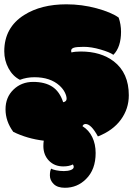

<svg xmlns="http://www.w3.org/2000/svg" viewBox="-24 -659 626 904"><path d="M378.9 -75.2Q368.7 -75.2 364.3 -64.9Q394.5 -46.4 410.4 -13.4Q426.3 19.5 426.3 61.5Q426.3 139.6 380.9 184.1Q339.8 225.1 281.7 225.1Q246.6 225.1 228.8 207.5Q210.9 189.9 210.9 167.2Q210.9 144.5 217.3 134.8Q222.7 139.2 240.2 142.8Q257.8 146.5 276.9 146.5Q295.9 146.5 309.6 141.4Q323.2 136.2 323.2 126.5Q323.2 122.1 319.3 115.2Q301.3 124.5 273.9 124.5Q232.4 124.5 206.3 97.4Q180.2 70.3 180.2 28.3Q180.2 13.7 182.1 3.4Q104.5 -5.9 38.6 -38.1Q2 -87.9 2 -144.5Q2 -201.2 39.6 -237.3Q77.1 -273.4 132.1 -273.4Q187 -273.4 221.9 -251Q256.8 -228.5 273.4 -177.7Q289.6 -180.7 289.6 -194.1Q289.6 -207.5 281 -224.4Q272.5 -241.2 255.9 -256.3Q212.4 -295.4 138.2 -295.4Q101.6 -295.4 69.8 -283.2Q36.1 -300.3 16.1 -337.4Q-3.9 -374.5 -3.9 -417.5Q-3.9 -529.3 89.8 -588.4Q169.4 -638.7 288.6 -638.7Q361.8 -638.7 430.9 -619.9Q500 -601.1 534.7 -576.2Q545.9 -543.9 545.9 -509Q545.9 -474.1 536.9 -446.5Q527.8 -418.9 509.8 -400.9Q493.2 -413.1 449.7 -425.8Q406.2 -438.5 370.6 -438.5Q335 -438.5 323 -434.1Q311 -429.7 311 -420.4Q311 -416 312.5 -412.1Q329.6 -416.5 356.4 -416.5Q450.7 -416.5 511.7 -370.1Q582.5 -315.4 582.5 -210.4Q582.5 -147 545.2 -95.7Q507.8 -44.4 437 -16.6Q405.3 -75.2 378.9 -75.2Z"/></svg>

Font: Modak
Style: Regular
Weight: 400
Version: Version 1.036;PS Version 1.000;hotconv 1.0.79;makeotf.lib2.5